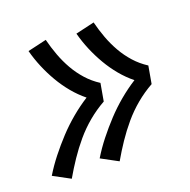

<svg xmlns="http://www.w3.org/2000/svg" viewBox="-98 -686 695 701"><g transform="rotate(-20 250.0 -335.5)"><path d="M252 -81 187 -116Q207 -149 231.5 -180Q256 -211 283 -240Q310 -269 340.5 -294.5Q371 -320 404 -341Q378 -362 356 -388.5Q334 -415 316.5 -445Q299 -475 285.5 -507Q272 -539 263 -573L336 -590Q344 -558 355.5 -527Q367 -496 383 -468Q399 -440 420.5 -416Q442 -392 470 -374L458 -306Q424 -287 394 -262Q364 -237 339 -207.5Q314 -178 292.5 -146Q271 -114 252 -81ZM66 -81 1 -116Q21 -149 45.5 -180Q70 -211 97 -240Q124 -269 154.5 -294.5Q185 -320 218 -341Q192 -362 170 -388.5Q148 -415 130.5 -445Q113 -475 99.5 -507Q86 -539 77 -573L150 -590Q158 -558 169.5 -527Q181 -496 197 -468Q213 -440 234.5 -416Q256 -392 284 -374L272 -306Q238 -287 208 -262Q178 -237 153 -207.5Q128 -178 106.5 -146Q85 -114 66 -81Z"/></g></svg>

Font: Iosevka Curly
Style: Italic
Weight: 400
Italic angle: -9°
Monospace: yes
Designer: Belleve Invis
Foundry: Belleve Invis
Version: Version 22.1.2; ttfautohint (v1.8.4)